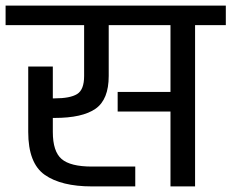

<svg xmlns="http://www.w3.org/2000/svg" viewBox="-30 -667 828 687"><path d="M778 -647V-577H668V0H580V-268H391V-338H580V-577H359V-395Q359 -311 312 -278Q265 -245 165 -245H159V-195Q159 -125 190.5 -98Q222 -71 299 -71H454V0H299Q189 0 130 -41.5Q71 -83 71 -195V-429H159V-315H165Q221 -315 246 -330.5Q271 -346 271 -395V-577H-10V-647Z"/></svg>

Font: Biryani
Style: Regular
Weight: 400
Designer: Dan Reynolds and Mathieu Reguer
Foundry: Dan Reynolds and Mathieu Reguer
Version: Version 1.004; ttfautohint (v1.1) -l 5 -r 5 -G 72 -x 0 -D la